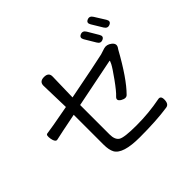

<svg xmlns="http://www.w3.org/2000/svg" viewBox="-187 -1083 1375 1375"><g transform="rotate(-45 500.0 -396.0)"><path d="M725 -745Q709 -773 735.5 -784.5Q762 -796 779 -768L827 -687Q844 -659 817 -647Q790 -635 774 -663ZM836 -785Q819 -813 845.5 -824.5Q872 -836 889 -808L939 -728Q956 -700 929 -688Q902 -676 885 -704ZM292 -111V-413Q130 -381 83 -370Q62 -366 54 -408Q47 -450 63 -452Q101 -456 292 -492L286 -713Q286 -755 333 -755Q380 -755 379 -713L374 -507Q673 -565 736 -580L783 -595Q814 -604 843.5 -581Q873 -558 856 -530L848 -518Q743 -328 661 -246Q643 -227 608 -247Q574 -268 600 -291.5Q626 -315 676 -384.5Q726 -454 739 -480Q752 -506 747 -505Q719 -500 374 -430V-132Q374 -79 402.5 -60Q431 -41 556.5 -41Q682 -41 798 -64Q830 -71 828.5 -28Q827 15 796 19Q683 36 513 36Q343 36 308 -28Q292 -58 292 -111Z"/></g></svg>

Font: Raw Maruko Gothic CJK TC
Style: Regular
Weight: 400
Version: Version 1.001